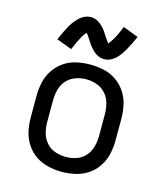

<svg xmlns="http://www.w3.org/2000/svg" viewBox="-115 -850 805 944"><g transform="rotate(15 288.0 -378.0)"><path d="M346 -581Q363 -581 379 -589Q395 -597 407.5 -610Q420 -623 427.5 -634.5Q435 -646 443 -660Q451 -674 459.5 -691.5Q468 -709 477 -729L399 -759Q389 -734 380 -715.5Q371 -697 363 -684.5Q355 -672 346 -661Q342 -666 337.5 -672.5Q333 -679 328.5 -685Q324 -691 320.5 -697Q317 -703 313 -709Q309 -715 304.5 -721Q300 -727 294.5 -732.5Q289 -738 284 -742.5Q279 -747 272 -751.5Q265 -756 259 -758.5Q253 -761 245.5 -762.5Q238 -764 230 -764Q213 -764 197 -756Q181 -748 168.5 -735Q156 -722 148 -711Q140 -700 132 -685.5Q124 -671 116 -654Q108 -637 99 -616L177 -587Q187 -611 196 -629.5Q205 -648 212.5 -661Q220 -674 230 -684Q236 -678 245 -664Q254 -650 260.5 -640Q267 -630 276.5 -619Q286 -608 296 -599.5Q306 -591 319 -586Q332 -581 346 -581ZM288 8Q323 8 357.5 0Q392 -8 421 -27.5Q450 -47 469.5 -77Q489 -107 496.5 -141Q504 -175 504 -210V-320Q504 -355 496.5 -389.5Q489 -424 469.5 -453.5Q450 -483 421 -503Q392 -523 357.5 -530.5Q323 -538 288 -538Q253 -538 218.5 -530.5Q184 -523 155 -503Q126 -483 106.5 -453.5Q87 -424 79.5 -389.5Q72 -355 72 -320V-210Q72 -175 79.5 -141Q87 -107 106.5 -77Q126 -47 155 -27.5Q184 -8 218.5 0Q253 8 288 8ZM288 -68Q261 -68 234 -77Q207 -86 188.5 -107.5Q170 -129 163 -156Q156 -183 156 -210V-320Q156 -348 163 -375Q170 -402 188.5 -423Q207 -444 234 -453.5Q261 -463 288 -463Q316 -463 342.5 -453.5Q369 -444 387.5 -423Q406 -402 413 -375Q420 -348 420 -320V-210Q420 -183 413 -156Q406 -129 387.5 -107.5Q369 -86 342.5 -77Q316 -68 288 -68Z"/></g></svg>

Font: Iosevka SS01 Extended
Style: Regular
Weight: 400
Width: 7
Monospace: yes
Designer: Belleve Invis
Foundry: Belleve Invis
Version: Version 3.4.7; ttfautohint (v1.8.3)